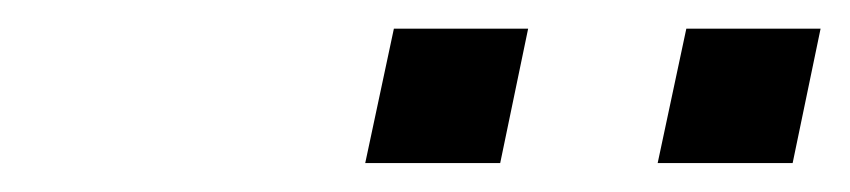

<svg xmlns="http://www.w3.org/2000/svg" viewBox="-20 -687 593 134"><path d="M234.9 -573.2 254.9 -667H348.6L329.1 -573.2ZM439 -573.2 459 -667H552.7L533.2 -573.2Z"/></svg>

Font: CMU Bright
Style: SemiBoldOblique
Weight: 600
Italic angle: -12°
Version: Version 0.7.0